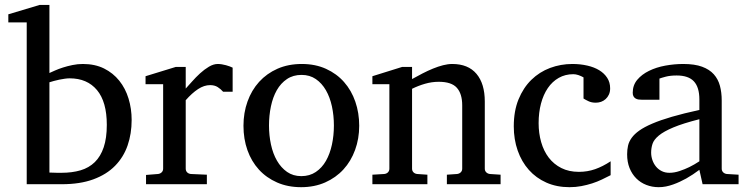

<svg xmlns="http://www.w3.org/2000/svg" viewBox="-20 -757 3072 789"><path d="M521 -264.2Q521 -207.5 504.4 -159.4Q487.8 -111.3 452.9 -75.7Q418 -40 363.5 -20Q309.1 0 233.9 0H89.8V-665H14.2V-698.2L143.1 -736.8H183.1V-457Q191.9 -460.9 206.1 -467.3Q220.2 -473.6 238.5 -479.5Q256.8 -485.4 277.8 -489.7Q298.8 -494.1 320.8 -494.1Q370.1 -494.1 407.5 -475.6Q444.8 -457 470.2 -425.3Q495.6 -393.6 508.3 -351.8Q521 -310.1 521 -264.2ZM418.9 -244.1Q418.9 -338.4 378.7 -386.7Q338.4 -435.1 266.1 -435.1Q257.8 -435.1 246.6 -433.6Q235.4 -432.1 223.9 -429.7Q212.4 -427.2 201.4 -424.3Q190.4 -421.4 183.1 -418.9V-47.9Q191.4 -47.4 200.2 -47.4Q207.5 -46.9 215.8 -46.9H231.9Q276.4 -46.9 311 -57.1Q345.7 -67.4 369.6 -90.8Q393.6 -114.3 406.2 -151.9Q418.9 -189.5 418.9 -244.1Z M897 -379.9Q887.2 -391.1 874.5 -399.2Q861.8 -407.2 843.3 -407.2Q818.8 -407.2 793.9 -390.9Q769 -374.5 743.2 -345.2V-64Q743.2 -54.7 749 -48.8Q754.9 -43 764.2 -42L830.1 -39.1V0H580.1V-38.1L629.4 -42Q638.2 -43 644.3 -48.8Q650.4 -54.7 650.4 -64V-411.1H578.1V-443.8L702.1 -481.9H743.2V-393.1Q753.9 -404.8 769.3 -422.1Q784.7 -439.5 802.2 -455.6Q819.8 -471.7 838.6 -482.9Q857.4 -494.1 875 -494.1Q882.8 -494.1 891.6 -492.7Q900.4 -491.2 908.7 -489Q917 -486.8 924.1 -484.1Q931.2 -481.4 936 -479V-379.9Z M1352.1 -241.2Q1352.1 -282.2 1344 -319.8Q1335.9 -357.4 1319.3 -386.2Q1302.7 -415 1277.8 -432.1Q1252.9 -449.2 1219.2 -449.2Q1184.6 -449.2 1159.2 -432.1Q1133.8 -415 1117.4 -386.2Q1101.1 -357.4 1093.3 -319.8Q1085.4 -282.2 1085.4 -241.2Q1085.4 -200.7 1093.5 -163.1Q1101.6 -125.5 1118.2 -96.7Q1134.8 -67.9 1159.7 -50.5Q1184.6 -33.2 1218.3 -33.2Q1252.4 -33.2 1277.8 -50.3Q1303.2 -67.4 1319.6 -96.2Q1335.9 -125 1344 -162.6Q1352.1 -200.2 1352.1 -241.2ZM1456.1 -240.2Q1456.1 -187 1439.2 -140.9Q1422.4 -94.7 1391.4 -60.8Q1360.4 -26.9 1316.2 -7.3Q1272 12.2 1217.3 12.2Q1162.6 12.2 1118.7 -7.1Q1074.7 -26.4 1043.9 -60.1Q1013.2 -93.8 996.8 -139.9Q980.5 -186 980.5 -240.2Q980.5 -293.5 997.1 -339.8Q1013.7 -386.2 1044.9 -420.7Q1076.2 -455.1 1120.4 -474.6Q1164.6 -494.1 1220.2 -494.1Q1275.9 -494.1 1319.8 -474.1Q1363.8 -454.1 1394 -419.7Q1424.3 -385.3 1440.2 -339.1Q1456.1 -293 1456.1 -240.2Z M1816.4 0V-39.1L1858.4 -42Q1867.2 -43 1873.3 -48.8Q1879.4 -54.7 1879.4 -64V-324.2Q1879.4 -371.6 1857.4 -396.2Q1835.4 -420.9 1783.2 -420.9Q1754.4 -420.9 1726.6 -412.8Q1698.7 -404.8 1673.3 -392.1V-64Q1673.3 -54.7 1679.2 -48.8Q1685.1 -43 1694.3 -42L1736.3 -39.1V0H1510.3V-39.1L1559.1 -42Q1568.4 -43 1574.2 -48.8Q1580.1 -54.7 1580.1 -64V-411.1H1510.3V-443.8L1632.3 -481.9H1673.3V-432.1Q1694.3 -443.8 1716.1 -455.1Q1737.8 -466.3 1759.3 -475.1Q1780.8 -483.9 1800.8 -489Q1820.8 -494.1 1838.4 -494.1Q1903.8 -494.1 1938 -453.6Q1972.2 -413.1 1972.2 -339.8V-64Q1972.2 -54.7 1978.3 -48.8Q1984.4 -43 1993.2 -42L2037.1 -39.1V0Z M2489.3 -37.1Q2472.2 -28.3 2453.4 -19.3Q2434.6 -10.3 2413.3 -3.4Q2392.1 3.4 2368.9 7.8Q2345.7 12.2 2320.3 12.2Q2267.6 12.2 2225.3 -6.6Q2183.1 -25.4 2153.3 -58.8Q2123.5 -92.3 2107.4 -138.2Q2091.3 -184.1 2091.3 -237.8Q2091.3 -300.8 2110.8 -348.6Q2130.4 -396.5 2163.6 -429Q2196.8 -461.4 2240.5 -477.8Q2284.2 -494.1 2332 -494.1Q2364.7 -494.1 2393.3 -487.5Q2421.9 -481 2442.6 -468.3Q2463.4 -455.6 2475.3 -437Q2487.3 -418.5 2487.3 -394Q2487.3 -379.4 2482.2 -368.4Q2477.1 -357.4 2468.8 -349.9Q2460.4 -342.3 2450 -338.6Q2439.5 -335 2428.2 -335Q2411.6 -335 2399.4 -340.6Q2387.2 -346.2 2377.9 -352.1V-439Q2367.7 -444.8 2356.7 -448.5Q2345.7 -452.1 2335.9 -452.1Q2302.7 -452.1 2276.1 -437Q2249.5 -421.9 2231.2 -395Q2212.9 -368.2 2203.1 -331.3Q2193.4 -294.4 2193.4 -251Q2193.4 -209.5 2203.9 -172.9Q2214.4 -136.2 2235.1 -109.1Q2255.9 -82 2286.9 -66.4Q2317.9 -50.8 2358.9 -50.8Q2394 -50.8 2425.5 -61.8Q2457 -72.8 2489.3 -94.2Z M2854 -267.1Q2786.6 -250 2747.1 -233.4Q2707.5 -216.8 2687.3 -200Q2667 -183.1 2661.4 -165.8Q2655.8 -148.4 2655.8 -129.9Q2655.8 -114.3 2660.9 -99.4Q2666 -84.5 2675.5 -72.8Q2685.1 -61 2699 -54Q2712.9 -46.9 2731 -46.9Q2751 -46.9 2772.7 -54.2Q2794.4 -61.5 2812.5 -70.3Q2833.5 -80.6 2854 -94.2ZM2867.2 0 2854 -59.1Q2827.6 -39.1 2799.8 -23.4Q2787.6 -16.6 2773.9 -10.3Q2760.3 -3.9 2745.8 1.2Q2731.4 6.3 2716.6 9.3Q2701.7 12.2 2687 12.2Q2659.7 12.2 2636 2.9Q2612.3 -6.3 2594.7 -23.9Q2577.1 -41.5 2567.1 -66.4Q2557.1 -91.3 2557.1 -123Q2557.1 -141.6 2560.8 -158.2Q2564.5 -174.8 2575.7 -190.4Q2586.9 -206.1 2607.2 -220.5Q2627.4 -234.9 2660.4 -249Q2693.4 -263.2 2741 -277.1Q2788.6 -291 2854 -305.2V-348.1Q2854 -398.4 2831.5 -422.6Q2809.1 -446.8 2760.7 -446.8Q2734.4 -446.8 2715.8 -441.9Q2697.3 -437 2689.9 -434.1V-347.2H2617.2Q2610.4 -347.2 2603.8 -348.1Q2597.2 -349.1 2591.8 -352.3Q2586.4 -355.5 2583.3 -361.1Q2580.1 -366.7 2580.1 -376Q2580.1 -406.7 2598.6 -429Q2617.2 -451.2 2647 -465.8Q2676.8 -480.5 2713.9 -487.3Q2751 -494.1 2788.1 -494.1Q2834.5 -494.1 2865 -482.9Q2895.5 -471.7 2913.3 -451.7Q2931.2 -431.6 2938.5 -404.3Q2945.8 -377 2945.8 -344.2V-64Q2945.8 -54.7 2951.9 -48.8Q2958 -43 2966.8 -42L3015.1 -39.1V0Z"/></svg>

Font: Charis SIL Cyr
Style: Regular
Weight: 400
Foundry: SIL International
Version: Version 5.000